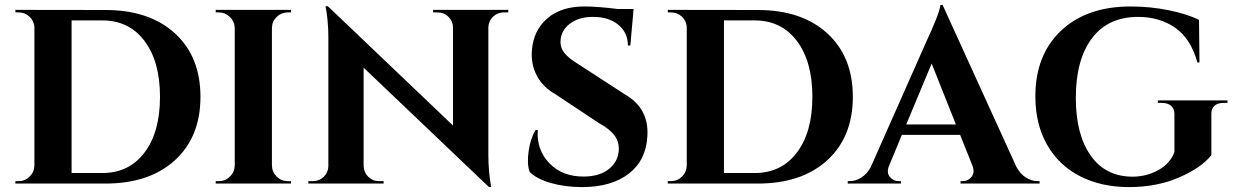

<svg xmlns="http://www.w3.org/2000/svg" viewBox="-20 -740 4985 774"><path d="M42 -700.2 404.8 -699.7Q582 -699.7 685.1 -605.7Q788.1 -511.7 788.1 -349.6Q788.1 -188 685.1 -94Q582 0 404.8 0H42V-9.8H54.7Q81.1 -9.8 99.6 -28.3Q118.2 -46.9 118.7 -72.8V-632.8Q116.2 -657.2 98.1 -673.6Q80.1 -689.9 55.2 -689.9H42.5ZM268.6 -657.7V-42.5H392.6Q500 -42.5 562.5 -125Q625 -207.5 625 -349.6Q625 -492.2 562.5 -575Q500 -657.7 392.6 -657.7Z M1152.8 -9.8 1153.3 0H849.6V-9.8H862.3Q888.7 -9.8 907.2 -28.3Q925.8 -46.9 926.3 -72.8V-627.4Q925.3 -653.3 906.7 -671.6Q888.2 -689.9 862.3 -689.9H849.6V-700.2H1153.3L1152.8 -689.9H1140.1Q1114.3 -689.9 1095.5 -671.9Q1076.7 -653.8 1076.2 -627.9V-72.8Q1076.7 -46.9 1095.2 -28.3Q1113.8 -9.8 1140.1 -9.8Z M1726.1 -700.2H2029.3L2028.8 -689.9H2010.7Q1985.4 -689.9 1967.5 -672.6Q1949.7 -655.3 1948.7 -630.4V-113.8Q1948.7 -80.6 1951.7 -48.6Q1954.6 -16.6 1957.5 -1L1960.4 14.2H1951.2L1445.8 -467.3V-70.3Q1446.8 -44.9 1464.6 -27.3Q1482.4 -9.8 1507.8 -9.8H1526.4V0H1223.1V-9.8H1241.7Q1267.1 -9.8 1285.2 -27.3Q1303.2 -44.9 1303.7 -70.3V-589.8Q1303.7 -623 1300.8 -654.3Q1297.9 -685.5 1294.9 -700.2L1292 -714.8H1301.8L1806.2 -233.9V-629.4Q1805.7 -654.8 1787.8 -672.4Q1770 -689.9 1744.6 -689.9H1726.1Z M2309.1 -482.9 2500 -358.9Q2596.2 -303.2 2589.8 -192.9Q2585.4 -95.2 2515.6 -40.5Q2445.8 14.2 2325.7 14.2Q2257.8 14.2 2200.2 -2.4Q2142.6 -19 2115.2 -46.9Q2103.5 -79.1 2111.1 -131.1Q2118.7 -183.1 2139.2 -216.3H2147.9Q2142.1 -136.2 2195.1 -81.5Q2248 -26.9 2336.4 -28.3Q2400.4 -29.3 2437.5 -61Q2474.6 -92.8 2474.6 -140.6Q2474.6 -171.4 2455.6 -196Q2436.5 -220.7 2394.5 -243.7L2220.2 -359.4Q2168 -388.7 2143.6 -436Q2119.1 -483.4 2124.5 -539.1Q2130.9 -618.2 2186.5 -666Q2242.2 -713.9 2335 -713.9Q2390.6 -713.9 2471.2 -703.6H2534.2L2521 -556.6H2511.2Q2511.2 -608.4 2472.7 -640.1Q2434.1 -671.9 2370.6 -671.9Q2313 -671.9 2277.3 -644.5Q2241.7 -617.2 2239.7 -575.7Q2237.8 -547.9 2256.1 -525.6Q2274.4 -503.4 2309.1 -482.9Z M2671.9 -700.2 3034.7 -699.7Q3211.9 -699.7 3314.9 -605.7Q3418 -511.7 3418 -349.6Q3418 -188 3314.9 -94Q3211.9 0 3034.7 0H2671.9V-9.8H2684.6Q2710.9 -9.8 2729.5 -28.3Q2748 -46.9 2748.5 -72.8V-632.8Q2746.1 -657.2 2728 -673.6Q2710 -689.9 2685.1 -689.9H2672.4ZM2898.4 -657.7V-42.5H3022.5Q3129.9 -42.5 3192.4 -125Q3254.9 -207.5 3254.9 -349.6Q3254.9 -492.2 3192.4 -575Q3129.9 -657.7 3022.5 -657.7Z M3779.8 -720.2 4077.1 -67.9Q4092.3 -39.1 4115.5 -24.4Q4138.7 -9.8 4162.6 -9.8H4170.9V0H3852.1V-9.8H3860.8Q3882.8 -9.8 3896.7 -27.3Q3910.6 -44.9 3899.9 -72.8L3850.6 -196.3H3615.7L3564.5 -72.8Q3552.7 -44.9 3566.9 -27.3Q3581.1 -9.8 3603 -9.8H3611.8V0H3397.5V-9.8H3406.2Q3429.2 -9.8 3452.1 -24.2Q3475.1 -38.6 3490.2 -66.4L3721.7 -588.9Q3733.9 -613.8 3751.7 -657.7Q3769.5 -701.7 3771 -720.2ZM3633.3 -238.3H3833.5L3735.8 -483.9Z M4928.2 -325.2H4913.1Q4888.7 -325.2 4875.7 -313.5Q4862.8 -301.8 4863.3 -280.3V-114.7Q4823.7 -64 4733.6 -24.9Q4643.6 14.2 4531.7 14.2Q4418.9 14.2 4333.5 -29.8Q4248 -73.7 4200.9 -156.7Q4153.8 -239.7 4153.8 -351.1Q4153.8 -518.6 4257.3 -616.2Q4360.8 -713.9 4537.6 -713.9Q4617.2 -713.9 4692.4 -698.5Q4767.6 -683.1 4813.5 -659.7L4815.4 -488.3H4807.1Q4780.3 -584.5 4717.3 -628.2Q4654.3 -671.9 4567.9 -671.9Q4446.8 -671.9 4381.8 -585.7Q4316.9 -499.5 4316.9 -345.2Q4316.9 -198.2 4376.5 -113.3Q4436 -28.3 4544.9 -27.8Q4602.1 -27.8 4649.7 -54.4Q4697.3 -81.1 4714.4 -127V-279.8Q4714.4 -301.8 4700.9 -313.5Q4687.5 -325.2 4663.1 -325.2H4647.5V-335.4H4928.2Z"/></svg>

Font: Cinzel Decorative Bold
Style: Regular
Weight: 700
Designer: Natanael Gama
Version: Version 1.001;PS 001.001;hotconv 1.0.56;makeotf.lib2.0.21325